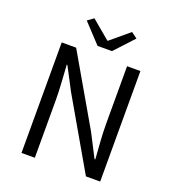

<svg xmlns="http://www.w3.org/2000/svg" viewBox="-159 -1030 1040 1151"><g transform="rotate(20 361.0 -454.0)"><path d="M245 -908 206 -880 319 -759H411L523 -880L485 -908L367 -809H363ZM202 -705H110V0H195V-370C195 -444 188 -517 184 -590H188L264 -445L521 0H612V-705H527V-338C527 -265 534 -188 539 -115H534L459 -261Z"/></g></svg>

Font: Spoqa Han Sans Neo
Style: Regular
Weight: 400
Designer: [Spoqa Han Sans Neo] Dong-huui Kim ___ Younghwa Kang ___ Yujin Lee ___ [Noto Sans] Ryoko NISHIZUKA ____ (kana & ideograp
Foundry: Spoqa (http://www.spoqa-han-sans.com)
Version: Version 1.100;hotconv 1.0.109;makeotfexe 2.5.65596